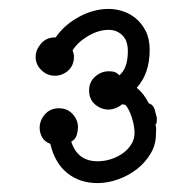

<svg xmlns="http://www.w3.org/2000/svg" viewBox="-20 -714 432 431"><path d="M146 -587Q146 -567 133 -555.5Q120 -544 103 -544Q86 -544 73 -556.5Q60 -569 60 -586Q60 -602 72 -616Q84 -630 103 -630Q106 -630 105 -630.5Q104 -631 105 -630Q124 -658 157 -676Q190 -694 224 -694Q239 -694 255 -689Q271 -684 284.5 -673Q298 -662 307 -644.5Q316 -627 316 -602Q316 -549 287 -517Q303 -504 314 -482Q325 -479 328 -465L332 -450V-444Q332 -437 329 -434Q331 -428 330.5 -422.5Q330 -417 330 -412Q330 -389 318 -369Q306 -349 287.5 -334.5Q269 -320 245.5 -311.5Q222 -303 199 -303Q159 -303 131 -325.5Q103 -348 93 -391Q80 -396 74.5 -406Q69 -416 69 -427Q69 -444 81 -457.5Q93 -471 112 -471Q131 -471 143 -458Q155 -445 155 -429Q155 -420 152.5 -411.5Q150 -403 143 -398L140 -396Q154 -352 199 -352Q215 -352 230 -357Q245 -362 256.5 -370.5Q268 -379 275 -390.5Q282 -402 282 -415Q282 -432 275.5 -451.5Q269 -471 261 -479H259Q258 -479 256.5 -479.5Q255 -480 254 -480Q249 -475 240 -471.5Q231 -468 224 -468Q207 -468 193.5 -479.5Q180 -491 180 -511Q180 -530 193.5 -542Q207 -554 224 -554Q232 -554 237 -552.5Q242 -551 248 -545Q267 -561 267 -599Q267 -623 254.5 -635Q242 -647 224 -647Q201 -647 177.5 -633Q154 -619 143 -601Q146 -593 146 -587Z"/></svg>

Font: Nelagoney
Style: Regular
Weight: 400
Designer: Kanati
Foundry: Kanati and Michael Everson
Version: Version 2.000